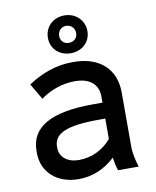

<svg xmlns="http://www.w3.org/2000/svg" viewBox="-85 -816 724 890"><g transform="rotate(-10 277.0 -370.5)"><path d="M279 -572C332 -572 372 -609 372 -660C372 -711 332 -750 279 -750C225 -750 186 -712 186 -660C186 -609 225 -572 279 -572ZM278 -621C255 -621 239 -637 239 -660C239 -683 255 -701 278 -701C302 -701 319 -683 319 -660C319 -637 302 -621 278 -621ZM214 9C278 9 338 -16 386 -62C389 -40 394 -15 400 0H497C488 -28 479 -64 479 -96V-352C479 -462 406 -530 284 -530H277C202 -530 131 -504 68 -462L112 -387C159 -422 218 -441 270 -441H276C345 -441 383 -406 383 -350V-321H338C139 -321 43 -265 43 -153V-145C43 -52 113 9 214 9ZM230 -78C176 -78 140 -107 140 -152V-157C140 -219 203 -246 351 -246H383V-150C346 -106 291 -78 230 -78Z"/></g></svg>

Font: Fixel Text Medium
Style: Regular
Weight: 500
Width: 4
Designer: AlfaBravo + MacPaw
Foundry: Kyrylo Tkachov, Marchela Mozhyna, Serhii Makarenko, Maria Weinstein, Zakhar Kryvoshyya
Version: Version 1.211